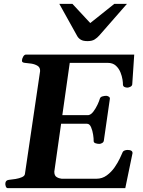

<svg xmlns="http://www.w3.org/2000/svg" viewBox="-20 -976 741 996"><path d="M232.9 -334 231.9 -378.9H439Q452.1 -380.9 464.6 -397.5Q477.1 -414.1 486.1 -433.6Q495.1 -453.1 497.6 -462.9Q500 -472.7 510.7 -475.8Q521.5 -479 531.2 -479Q536.6 -479 543.9 -474.9Q551.3 -470.7 549.8 -462.4L518.6 -246.1Q517.1 -237.8 509 -233.6Q501 -229.5 495.6 -229.5Q485.4 -229.5 475.3 -232.9Q465.3 -236.3 465.8 -245.6Q466.3 -256.3 463.1 -277.3Q460 -298.3 452.4 -316.2Q444.8 -334 431.2 -334ZM341.8 -649.9 261.7 -85.4Q261.7 -64.9 273.7 -57.6Q285.6 -50.3 299.8 -48.8H480Q510.3 -48.8 533.9 -66.2Q557.6 -83.5 574.5 -107.9Q591.3 -132.3 601.3 -153.6Q611.3 -174.8 614.3 -182.1Q617.2 -191.4 625.2 -194.8Q633.3 -198.2 641.1 -198.2Q668 -198.2 667.5 -181.6L629.9 0H21Q12.7 0 9.8 -9.8Q6.8 -19.5 7.8 -24.9Q8.8 -41 25.9 -43Q42 -44.4 61 -47.6Q80.1 -50.8 94.2 -57.1Q108.4 -63.5 109.4 -74.2L188 -606.9Q189 -626 175 -634.5Q161.1 -643.1 142.3 -646Q123.5 -648.9 108.9 -649.9Q93.8 -651.4 93.8 -660.6Q93.8 -670.9 100.1 -681.9Q106.4 -692.9 115.2 -692.9H676.3L666 -538.1Q664.6 -529.8 655.8 -525.6Q647 -521.5 640.6 -521.5Q632.8 -521.5 625.5 -524.9Q618.2 -528.3 617.7 -537.6Q618.2 -544.9 615.5 -563Q612.8 -581.1 604.7 -601.1Q596.7 -621.1 580.8 -635.5Q564.9 -649.9 538.6 -649.9ZM434.1 -762.7Q411.6 -762.7 399.7 -769.8Q387.7 -776.9 381.3 -787.6L287.6 -956.1H355.5L448.2 -856.4L573.2 -956.1H638.7L495.1 -792Q484.9 -780.3 471.2 -771.5Q457.5 -762.7 434.1 -762.7Z"/></svg>

Font: Gelasio SemiBold
Style: Italic
Weight: 600
Italic angle: -8.5°
Designer: Eben Sorkin
Foundry: Eben Sorkin
Version: Version 1.008